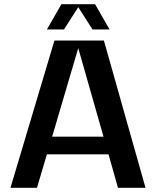

<svg xmlns="http://www.w3.org/2000/svg" viewBox="-20 -893 742 913"><path d="M541 0 496.1 -159.2H203.1L155.8 0H29.8L238.8 -700.2H474.1L671.9 0ZM352.1 -664.1 228 -243.2H472.2ZM432.1 -873 501 -752.9H419.9L352.1 -858.9L284.2 -752.9H203.1L272 -873Z"/></svg>

Font: Fivo Sans Modern Med
Style: Regular
Weight: 450
Designer: Alexander Slobzheninov
Foundry: Alexander Slobzheninov
Version: 1.0